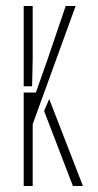

<svg xmlns="http://www.w3.org/2000/svg" viewBox="-20 -620 326 640"><path d="M59 0V-311.5H99.5L137 -417.5L199 -600H232L89 -206V0ZM59 -332.5V-600H89V-424L87 -332.5ZM127 -250 144 -290 256.5 0H223Z"/></svg>

Font: Big Shoulders Stencil Display Thin ExtraLight
Style: Regular
Weight: 250
Version: Version 2.001